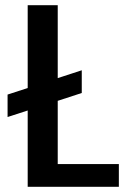

<svg xmlns="http://www.w3.org/2000/svg" viewBox="-20 -715 484 735"><path d="M9 -353 86 -378V-695H201V-416L293 -446V-359L201 -329V-87H435V0H86V-292L9 -267Z"/></svg>

Font: Poppins Medium
Style: Regular
Weight: 500
Designer: Ninad Kale (Devanagari), Jonny Pinhorn (Latin)
Version: Version 5.002